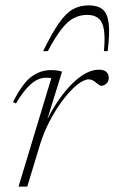

<svg xmlns="http://www.w3.org/2000/svg" viewBox="-20 -695 426 715"><path d="M171 -403.5Q168.5 -404.5 164 -405Q159.5 -405.5 151 -405.5Q121.5 -405.5 93.8 -380.5Q66 -355.5 39.5 -309.5L28.5 -315Q64 -385.5 97.5 -409.8Q131 -434 169.5 -434Q196 -434 211 -428L156.5 -251.5Q199.5 -335.5 251 -385.5Q302.5 -435.5 348.5 -435.5Q367.5 -435.5 376.2 -427Q385 -418.5 385 -405Q385 -391.5 376 -383.5Q367 -375.5 357 -375.5Q353.5 -375.5 348.8 -378.8Q344 -382 338.5 -386.5Q333.5 -391 326.2 -395.2Q319 -399.5 311 -399.5Q292.5 -399.5 267.2 -379.2Q242 -359 215.5 -324.2Q189 -289.5 166 -246Q143 -202.5 129 -156.5L81.5 0H49ZM305 -639.5Q278 -639.5 255 -627.8Q232 -616 209 -586.5Q186 -557 158 -504.5H140.5Q174.5 -573.5 200.5 -610.2Q226.5 -647 252.2 -661Q278 -675 310 -675Q342.5 -675 361 -661Q379.5 -647 384.5 -610.2Q389.5 -573.5 381 -504.5H367Q374 -579 359.8 -609.2Q345.5 -639.5 305 -639.5Z"/></svg>

Font: Newsreader 16pt ExtraLight
Style: Italic
Weight: 275
Italic angle: -17°
Designer: Hugues Gentile
Foundry: Production Type
Version: Version 1.003; ttfautohint (v1.8.3)